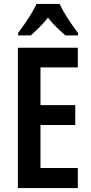

<svg xmlns="http://www.w3.org/2000/svg" viewBox="-20 -957 463 977"><path d="M376 0H71V-714H376V-614H186V-422H363V-321H186V-102H376ZM283 -937Q299 -904 324.5 -864Q350 -824 377 -789V-777H312Q293 -794 269 -817Q245 -840 224 -867Q202 -839 178 -815.5Q154 -792 137 -777H72V-789Q88 -810 106.5 -837Q125 -864 141 -890.5Q157 -917 166 -937Z"/></svg>

Font: Noto Sans Malayalam ExtraCondensed SemiBold
Style: Regular
Weight: 600
Width: 2
Designer: Jelle Bosma - Monotype Design Team
Foundry: Monotype Imaging Inc.
Version: Version 2.104; ttfautohint (v1.8.4.7-5d5b)